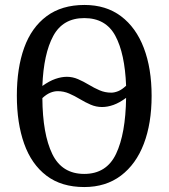

<svg xmlns="http://www.w3.org/2000/svg" viewBox="-20 -745 681 775"><path d="M320 10Q228 10 167.5 -36Q107 -82 77.5 -165Q48 -248 48 -359Q48 -470 77.5 -552Q107 -634 168 -679.5Q229 -725 321 -725Q408 -725 468.5 -679.5Q529 -634 560.5 -551.5Q592 -469 592 -358Q592 -247 560.5 -164.5Q529 -82 468 -36Q407 10 320 10ZM429 -371Q442 -371 457 -377Q472 -383 489 -399Q484 -529 445.5 -600.5Q407 -672 320 -672Q234 -672 195 -600Q156 -528 151 -398Q179 -418 203.5 -426.5Q228 -435 250 -435Q273 -435 295 -425.5Q317 -416 338.5 -403Q360 -390 382 -380.5Q404 -371 429 -371ZM320 -43Q410 -43 448.5 -124Q487 -205 489 -350Q462 -330 438 -321.5Q414 -313 392 -313Q368 -313 346 -322.5Q324 -332 302.5 -345Q281 -358 259 -367.5Q237 -377 213 -377Q198 -377 182.5 -370.5Q167 -364 151 -349Q152 -204 191 -123.5Q230 -43 320 -43Z"/></svg>

Font: Noto Serif Condensed
Style: Regular
Weight: 400
Width: 3
Designer: Monotype Design Team
Foundry: Monotype Imaging Inc.
Version: Version 2.013; ttfautohint (v1.8.4.7-5d5b)